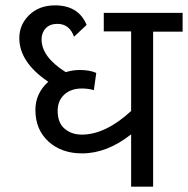

<svg xmlns="http://www.w3.org/2000/svg" viewBox="-20 -695 701 716"><path d="M661 -647V-577H551V1H469V-194Q379 -123 286 -123Q209 -123 160.5 -167.5Q112 -212 112 -285Q112 -347 160 -390Q52 -463 52 -553Q52 -603 89 -639Q126 -675 185 -675Q273 -675 303 -602L256 -558Q239 -606 194 -606Q166 -606 150.5 -589.5Q135 -573 135 -548Q135 -483 225 -426Q252 -434 277 -434Q315 -434 339 -423L330 -359Q308 -365 286 -365Q244 -365 219.5 -342Q195 -319 195 -282Q195 -237 221 -215Q247 -193 285 -193Q373 -193 469 -281V-578H367V-647Z"/></svg>

Font: Martel Sans
Style: Regular
Weight: 400
Designer: Dan Reynolds and Mathieu Réguer
Foundry: Dan Reynolds and Mathieu Réguer
Version: Version 1.001;PS 001.001;hotconv 1.0.70;makeotf.lib2.5.58329